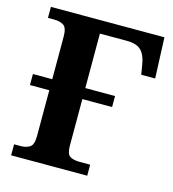

<svg xmlns="http://www.w3.org/2000/svg" viewBox="-107 -803 805 892"><g transform="rotate(15 295.5 -357.0)"><path d="M28 0V-53H59Q85 -53 103 -64Q121 -75 121 -118V-338H28V-391H121V-596Q121 -639 103 -650Q85 -661 59 -661H28V-714H574L582 -518H515L507 -566Q500 -610 478.5 -631.5Q457 -653 409 -653H280V-391H423V-338H280V-114Q280 -74 296.5 -63.5Q313 -53 343 -53H394V0Z"/></g></svg>

Font: Noto Serif
Style: Bold
Weight: 700
Designer: Monotype Design Team
Foundry: Monotype Imaging Inc.
Version: Version 2.014